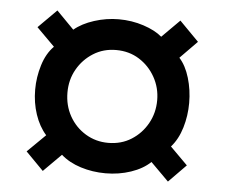

<svg xmlns="http://www.w3.org/2000/svg" viewBox="-43 -650 722 616"><g transform="rotate(5 318.0 -342.5)"><path d="M116 -83 59 -141 117 -198Q94 -224 81.5 -261.5Q69 -299 69 -341Q69 -381 81 -420Q93 -459 117 -483L59 -541L118 -600L174 -543Q199 -564 238 -576.5Q277 -589 317 -589Q359 -589 397 -576.5Q435 -564 457 -545L514 -602L576 -539L521 -483Q542 -460 553.5 -421.5Q565 -383 565 -341Q565 -300 553.5 -261.5Q542 -223 519 -197L575 -141L519 -84L461 -142Q437 -119 398.5 -106Q360 -93 317 -93Q275 -93 237 -105Q199 -117 173 -140ZM317 -191Q359 -191 391.5 -211.5Q424 -232 443 -266Q462 -300 462 -341Q462 -381 443 -415Q424 -449 391.5 -469.5Q359 -490 317 -490Q276 -490 243.5 -469.5Q211 -449 192 -415.5Q173 -382 173 -341Q173 -299 192 -265Q211 -231 244 -211Q277 -191 317 -191Z"/></g></svg>

Font: Archivo Expanded ExtraBold
Style: Regular
Weight: 800
Width: 7
Designer: Hector Gatti
Foundry: Omnibus-Type
Version: Version 2.001; ttfautohint (v1.8.3)